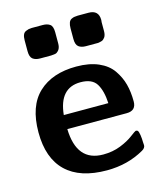

<svg xmlns="http://www.w3.org/2000/svg" viewBox="-107 -773 725 862"><g transform="rotate(-15 255.5 -341.5)"><path d="M30 -233Q30 -355 94 -415Q158 -475 270 -475Q330 -475 372.5 -456.5Q415 -438 437.5 -405.5Q460 -373 469.5 -337Q479 -301 479 -257Q479 -214 435 -214H159Q163 -62 286 -62Q330 -62 366.5 -76.5Q403 -91 426 -108.5Q449 -126 453 -127H457L462 -125Q467 -120 469.5 -102.5Q472 -85 472 -70L473 -55Q473 -42 457 -33Q380 11 284 11Q159 11 94.5 -51Q30 -113 30 -233ZM77 -598V-648Q77 -664 81 -674Q85 -684 94.5 -688Q104 -692 107.5 -692.5Q111 -693 122 -694H173Q194 -694 206.5 -685Q219 -676 219 -648V-597Q219 -588 217.5 -581.5Q216 -575 213.5 -570.5Q211 -566 207.5 -562.5Q204 -559 201 -557Q198 -555 193 -554Q188 -553 185.5 -553Q183 -553 179 -552.5Q175 -552 174 -552H123Q102 -552 89.5 -561.5Q77 -571 77 -598ZM160 -279H367Q364 -337 344 -369.5Q324 -402 270 -402Q172 -402 160 -279ZM290 -598V-647Q290 -663 294 -673.5Q298 -684 306.5 -688Q315 -692 320 -692.5Q325 -693 336 -694H386Q433 -694 433 -648Q433 -646 432.5 -642.5Q432 -639 432 -638V-596Q432 -587 430 -579.5Q428 -572 424.5 -567.5Q421 -563 417.5 -560Q414 -557 409 -555.5Q404 -554 401 -553.5Q398 -553 393 -552H388H336Q315 -552 302.5 -561.5Q290 -571 290 -598Z"/></g></svg>

Font: CMU Sans Serif
Style: Bold
Weight: 700
Version: Version 0.7.0